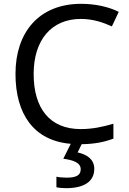

<svg xmlns="http://www.w3.org/2000/svg" viewBox="-20 -744 672 1004"><path d="M473 139C473 88 434 64 386 53L407 10C476 9 524 -1 573 -19V-97C519 -81 464 -69 402 -69C238 -69 156 -180 156 -357C156 -536 250 -645 403 -645C467 -645 521 -626 565 -606L601 -682C547 -709 477 -724 404 -724C183 -724 61 -574 61 -358C61 -147 157 -8 350 8L311 86C362 93 402 106 402 141C402 174 376 185 328 185C309 185 287 183 275 180V235C286 238 305 240 325 240C423 240 473 203 473 139Z"/></svg>

Font: Noto Sans Math
Style: Regular
Weight: 400
Designer: Monotype Design Team, Delve Withrington, Jeff Kellem
Foundry: Monotype Imaging Inc., Delve Fonts LLC
Version: Version 3.000